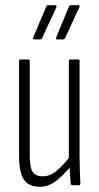

<svg xmlns="http://www.w3.org/2000/svg" viewBox="-20 -710 378 736"><path d="M132 6Q91 6 72 -21Q53 -48 53 -113V-476Q53 -482 58 -482H89Q94 -482 94 -476V-115Q94 -67 106 -50.5Q118 -34 143 -34Q173 -34 200 -57.5Q227 -81 253 -117L256 -78Q227 -42 197 -18Q167 6 132 6ZM256 0Q252 0 251 -6Q249 -29 247.5 -55.5Q246 -82 246 -97L244 -101V-476Q244 -482 249 -482H280Q285 -482 285 -476V-115Q285 -81 286 -54Q287 -27 288 -7Q288 0 283 0ZM112 -559Q104 -559 108 -568L157 -684Q159 -690 164 -690H192Q195 -690 196.5 -688Q198 -686 196 -682L142 -565Q140 -559 134 -559ZM199 -559Q192 -559 196 -568L244 -684Q247 -690 252 -690H280Q283 -690 284.5 -688Q286 -686 284 -682L230 -565Q228 -559 222 -559Z"/></svg>

Font: Sofia Sans Extra Condensed Light
Style: Regular
Weight: 300
Designer: Botio Nikoltchev, Ani Petrova
Foundry: lettersoup
Version: Version 4.101